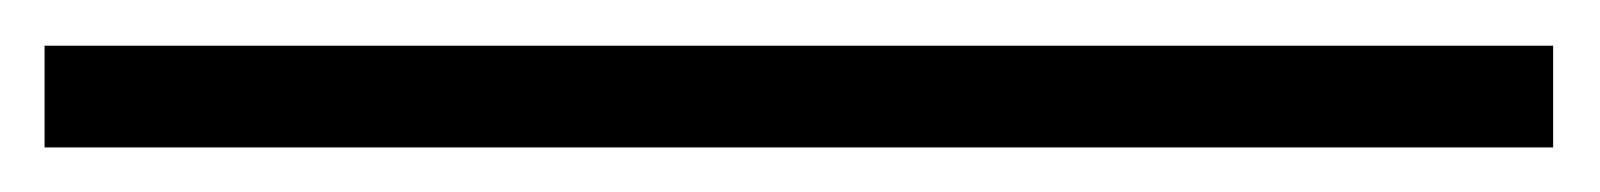

<svg xmlns="http://www.w3.org/2000/svg" viewBox="-20 1 700 84"><path d="M-0.5 65.5H659.5V21H-0.5Z"/></svg>

Font: Anybody SemiExpanded Light
Style: Regular
Weight: 300
Width: 6
Version: Version 1.113;gftools[0.9.25]